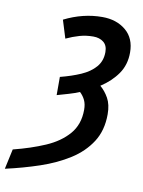

<svg xmlns="http://www.w3.org/2000/svg" viewBox="-158 -613 679 914"><g transform="rotate(10 181.5 -156.0)"><path d="M-49 143Q35 122 103.5 92.5Q172 63 212.5 16Q253 -31 253 -102Q253 -129 244 -148Q235 -167 219 -182Q195 -172 167.5 -164Q140 -156 112 -148V-236Q167 -250 210.5 -269Q254 -288 279.5 -317.5Q305 -347 305 -390Q305 -422 285.5 -437.5Q266 -453 236 -453Q201 -453 169.5 -444Q138 -435 106 -420L79 -507Q169 -552 262 -552Q331 -552 376 -514.5Q421 -477 421 -408Q421 -349 390.5 -305Q360 -261 309 -228Q333 -208 350 -177.5Q367 -147 367 -100Q367 -22 331 34Q295 90 233.5 129Q172 168 93.5 194.5Q15 221 -70 240Z"/></g></svg>

Font: Noto Sans Condensed SemiBold
Style: Italic
Weight: 600
Width: 3
Italic angle: -12°
Designer: Monotype Design Team
Foundry: Monotype Imaging Inc.
Version: Version 2.013; ttfautohint (v1.8.4.7-5d5b)